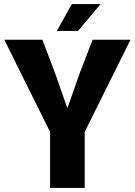

<svg xmlns="http://www.w3.org/2000/svg" viewBox="-20 -923 661 943"><path d="M226 -275 1 -728H188L250 -565L310 -394H312L372 -565L435 -728H621L396 -275V0H226ZM259 -771 333 -903H474L363 -771Z"/></svg>

Font: Murecho Thin
Style: Bold
Weight: 700
Version: Version 1.010